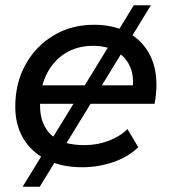

<svg xmlns="http://www.w3.org/2000/svg" viewBox="-20 -629 651 729"><path d="M292 6Q214 6 157 -22.5Q100 -51 69 -102.5Q38 -154 38 -224Q38 -314 77 -384Q116 -454 183.5 -494.5Q251 -535 337 -535Q409 -535 462 -507.5Q515 -480 544.5 -429Q574 -378 574 -306Q574 -288 572 -269.5Q570 -251 567 -235H108L120 -305H521L482 -281Q491 -337 474 -375.5Q457 -414 420.5 -434.5Q384 -455 333 -455Q273 -455 227.5 -426.5Q182 -398 157 -347.5Q132 -297 132 -229Q132 -157 173.5 -117.5Q215 -78 300 -78Q350 -78 393 -94.5Q436 -111 464 -139L505 -70Q467 -33 410 -13.5Q353 6 292 6ZM66 80 488 -609H553L131 80Z"/></svg>

Font: Montserrat Thin Medium
Style: Italic
Weight: 500
Italic angle: -11.3°
Version: Version 9.000